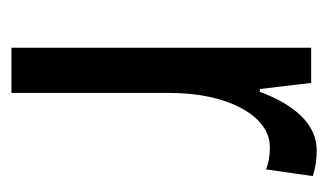

<svg xmlns="http://www.w3.org/2000/svg" viewBox="-142 -446 587 344"><g transform="rotate(90 152.0 -273.5)"><path d="M249 -547C202 -547 167 -507 144 -445H139L128 -537H65V0H146V-280C145 -385 186 -463 243 -463C258 -463 271 -461 283 -456L295 -540C279 -545 264 -547 249 -547Z"/></g></svg>

Font: Noto Sans Gurmukhi UI ExtraCondensed
Style: Regular
Weight: 400
Width: 2
Designer: Jelle Bosma - Monotype Design Team
Foundry: Monotype Imaging Inc.
Version: Version 2.004